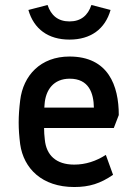

<svg xmlns="http://www.w3.org/2000/svg" viewBox="-20 -741 538 771"><path d="M278 10C339 10 383 -4 434 -39L405 -119C366 -94 324 -80 278 -80C205 -80 166 -118 160 -180C158 -196 157 -212 157 -227H437L457 -279C457 -397 415 -514 259 -514C143 -514 73 -438 61 -338C57 -305 55 -277 55 -249C55 -221 57 -194 61 -162C75 -64 149 10 278 10ZM259 -582C344 -582 402 -624 424 -701L347 -721C333 -679 305 -655 259 -655C213 -655 185 -679 171 -721L94 -701C116 -624 174 -582 259 -582ZM158 -309C158 -314 159 -318 159 -322C163 -380 195 -425 260 -425C337 -425 356 -367 357 -309Z"/></svg>

Font: Finlandica Medium
Style: Regular
Weight: 500
Designer: Niklas Ekholm, Juho Hiilivirta, Jaakko Suomalainen
Foundry: Helsinki Type Studio
Version: Version 2.000;Glyphs 3.2 (3202)